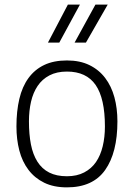

<svg xmlns="http://www.w3.org/2000/svg" viewBox="-20 -800 578 829"><path d="M269 9Q212 9 171 -11Q130 -31 103 -66.5Q76 -102 63.5 -150Q51 -198 51 -254Q51 -320 63.5 -373Q76 -426 103 -463Q130 -500 171 -519.5Q212 -539 269 -539Q325 -539 366 -519Q407 -499 434 -463.5Q461 -428 474 -380Q487 -332 487 -276Q487 -141 434 -66Q381 9 269 9ZM269 -39Q312 -39 343.5 -55.5Q375 -72 394.5 -100.5Q414 -129 423.5 -168.5Q433 -208 433 -254Q433 -375 393 -433Q353 -491 269 -491Q225 -491 193.5 -474.5Q162 -458 142.5 -429Q123 -400 114 -361Q105 -322 105 -276Q105 -220 113.5 -176.5Q122 -133 141.5 -102Q161 -71 192.5 -55Q224 -39 269 -39ZM351 -616H302L392 -780H445ZM236 -616H187L273 -780H325Z"/></svg>

Font: Tanohe Sans Light
Style: Regular
Weight: 300
Designer: Village Type and Design LLC & Cristiano Sobral
Foundry: Cooper Hewitt Smithsonian Design Museum
Version: Version 1.00;September 29, 2021;FontCreator 13.0.0.2655 64-b